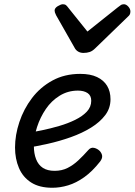

<svg xmlns="http://www.w3.org/2000/svg" viewBox="-20 -868 636 907"><path d="M227 19Q166 19 127 -6Q88 -31 69.5 -74.5Q51 -118 51 -171Q51 -230 71.5 -291.5Q92 -353 131 -404.5Q170 -456 227.5 -487.5Q285 -519 359 -519Q407 -519 438.5 -504Q470 -489 486 -462.5Q502 -436 502 -399Q502 -357 477 -324Q452 -291 410 -265Q368 -239 314.5 -220Q261 -201 205 -188.5Q149 -176 96 -168L103 -238Q137 -244 178 -252.5Q219 -261 260 -273Q301 -285 335.5 -302Q370 -319 390.5 -341Q411 -363 411 -392Q411 -417 393.5 -428.5Q376 -440 348 -440Q301 -440 262 -416Q223 -392 196.5 -353Q170 -314 155 -268Q140 -222 140 -178Q140 -143 150.5 -116Q161 -89 182.5 -75Q204 -61 238 -61Q272 -61 299 -74.5Q326 -88 350 -110.5Q374 -133 397 -159Q409 -173 424.5 -169.5Q440 -166 451 -155Q461 -144 462.5 -132Q464 -120 453 -105Q416 -58 378 -31Q340 -4 302 7.5Q264 19 227 19ZM565 -848Q576 -848 586 -837Q596 -826 596 -814Q596 -805 593 -799.5Q590 -794 585 -790L430 -640Q417 -627 404 -622.5Q391 -618 374 -618Q360 -618 349 -624.5Q338 -631 332 -643L245 -796Q241 -804 239.5 -809Q238 -814 238 -818Q238 -830 253 -839Q268 -848 277 -848Q287 -848 292.5 -843Q298 -838 303 -831L393 -719L536 -833Q543 -838 549.5 -843Q556 -848 565 -848Z"/></svg>

Font: Playwrite AU QLD
Style: Regular
Weight: 400
Designer: Veronika Burian, José Scaglione
Foundry: TypeTogether
Version: Version 1.002